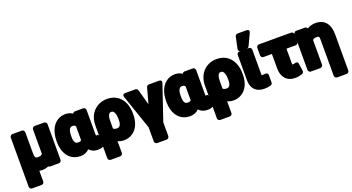

<svg xmlns="http://www.w3.org/2000/svg" viewBox="-61 -1623 4910 2677"><g transform="rotate(-20 2394.0 -284.0)"><path d="M382 28C388 33 398 38 407 38H538C554 38 576 23 576 0V-528C576 -544 561 -566 538 -566H397C381 -566 360 -551 360 -528V-167C349 -152 334 -142 297 -142C256 -142 246 -155 246 -226V-528C246 -544 232 -566 209 -566H68C52 -566 30 -551 30 -528V203C30 219 45 240 68 240H209C225 240 246 226 246 203V43C260 46 278 48 294 48C327 48 355 41 382 28Z M858 -576C820 -576 783 -568 751 -551C655 -500 613 -389 613 -260V-250C613 -209 618 -171 628 -135C655 -37 730 48 857 48C914 48 957 27 989 -5C1019 29 1062 48 1115 48C1152 48 1218 39 1213 -6L1201 -112C1194 -171 1157 -145 1157 -145C1156 -150 1155 -160 1155 -171V-528C1155 -544 1141 -566 1118 -566H996C983 -566 968 -557 962 -544C936 -562 900 -576 858 -576ZM939 -363V-171C939 -167 940 -165 940 -161C931 -149 920 -142 892 -142C848 -142 829 -174 829 -250V-260C829 -343 849 -386 893 -386C920 -386 928 -379 939 -363Z M1504 48C1542 48 1578 39 1609 23C1703 -25 1746 -127 1746 -250V-260C1746 -304 1740 -345 1729 -383C1697 -491 1615 -576 1474 -576C1433 -576 1394 -568 1359 -553C1261 -511 1196 -414 1196 -282V203C1196 219 1210 240 1233 240H1374C1390 240 1412 226 1412 203V28C1438 40 1468 48 1504 48ZM1467 -142C1437 -142 1422 -149 1412 -160V-270C1412 -347 1432 -386 1467 -386C1480 -386 1486 -384 1492 -380C1515 -365 1530 -324 1530 -260V-250C1530 -174 1511 -142 1467 -142Z M1993 -308 1929 -538C1925 -554 1910 -566 1893 -566H1745C1687 -566 1710 -516 1710 -516L1885 -5V204C1885 220 1899 242 1922 242H2063C2079 242 2101 227 2101 204V-1L2276 -516C2295 -571 2240 -566 2240 -566H2092C2078 -566 2061 -555 2056 -538Z M2484 -576C2446 -576 2409 -568 2377 -551C2281 -500 2239 -389 2239 -260V-250C2239 -209 2244 -171 2254 -135C2281 -37 2356 48 2483 48C2540 48 2583 27 2615 -5C2645 29 2688 48 2741 48C2778 48 2844 39 2839 -6L2827 -112C2820 -171 2783 -145 2783 -145C2782 -150 2781 -160 2781 -171V-528C2781 -544 2767 -566 2744 -566H2622C2609 -566 2594 -557 2588 -544C2562 -562 2526 -576 2484 -576ZM2565 -363V-171C2565 -167 2566 -165 2566 -161C2557 -149 2546 -142 2518 -142C2474 -142 2455 -174 2455 -250V-260C2455 -343 2475 -386 2519 -386C2546 -386 2554 -379 2565 -363Z M3130 48C3168 48 3204 39 3235 23C3329 -25 3372 -127 3372 -250V-260C3372 -304 3366 -345 3355 -383C3323 -491 3241 -576 3100 -576C3059 -576 3020 -568 2985 -553C2887 -511 2822 -414 2822 -282V203C2822 219 2836 240 2859 240H3000C3016 240 3038 226 3038 203V28C3064 40 3094 48 3130 48ZM3093 -142C3063 -142 3048 -149 3038 -160V-270C3038 -347 3058 -386 3093 -386C3106 -386 3112 -384 3118 -380C3141 -365 3156 -324 3156 -260V-250C3156 -174 3137 -142 3093 -142Z M3614 -165V-528C3614 -549 3597 -566 3577 -566H3435C3419 -566 3398 -551 3398 -528V-150C3398 -30 3467 42 3587 42C3624 42 3654 38 3683 29C3697 24 3710 10 3710 -7V-114C3710 -146 3684 -153 3668 -151L3649 -149C3641 -148 3638 -148 3631 -148C3613 -148 3614 -147 3614 -165ZM3497 -810C3480 -810 3464 -797 3460 -780L3424 -611C3415 -569 3451 -566 3461 -566H3545C3559 -566 3573 -574 3579 -587L3659 -756C3687 -815 3625 -810 3625 -810Z M4044 48C4087 48 4118 39 4147 30C4163 25 4176 8 4173 -11L4158 -118C4152 -160 4119 -151 4109 -148C4093 -143 4093 -142 4073 -142C4071 -142 4070 -143 4068 -143C4067 -146 4066 -151 4066 -160V-378H4203C4219 -378 4240 -392 4240 -415V-528C4240 -544 4226 -566 4203 -566H3725C3709 -566 3688 -551 3688 -528V-415C3688 -399 3702 -378 3725 -378H3850V-162C3850 -38 3917 48 4044 48Z M4514 -386C4547 -386 4556 -379 4556 -338V203C4556 219 4571 240 4594 240H4735C4751 240 4772 226 4772 203V-338C4772 -474 4711 -576 4565 -576C4518 -576 4476 -562 4443 -541C4438 -554 4424 -566 4408 -566H4277C4261 -566 4240 -551 4240 -528V0C4240 16 4254 38 4277 38H4418C4434 38 4456 23 4456 0V-365C4469 -378 4486 -386 4514 -386Z"/></g></svg>

Font: Asimov Print
Style: E
Weight: 500
Designer: Google
Version: Version 2.000980; 2014